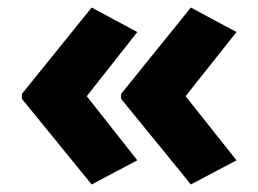

<svg xmlns="http://www.w3.org/2000/svg" viewBox="-20 -625 685 509"><path d="M38 -376 223 -605 344 -540 210 -370 344 -200 223 -136 38 -363ZM301 -376 486 -605 607 -540 472 -370 607 -200 486 -136 301 -363Z"/></svg>

Font: Noto Sans Kannada UI ExtraBold
Style: Regular
Weight: 800
Designer: Jelle Bosma - Monotype Design Team
Foundry: Monotype Imaging Inc.
Version: Version 2.005; ttfautohint (v1.8.4.7-5d5b)